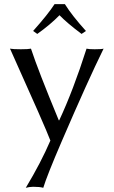

<svg xmlns="http://www.w3.org/2000/svg" viewBox="-20 -666 546 923"><path d="M292 -646Q325.7 -591.8 393.1 -517.1L372.1 -502.9Q301.3 -556.2 266.1 -592.8Q221.2 -546.9 159.2 -502.9L139.2 -517.1Q211.4 -598.1 242.2 -646ZM27.8 -432.1Q42.5 -429.2 80.1 -429.2Q116.2 -429.2 128.9 -432.1Q162.6 -329.1 262.7 -87.4H264.6Q332 -231.4 396 -432.1Q406.7 -429.2 435.1 -429.2Q467.8 -429.2 478 -432.1Q401.9 -277.3 276.4 14.2Q205.6 178.7 188 236.8Q171.4 231.9 139.2 231.9Q120.6 232.4 104 236.8Q176.8 115.7 222.2 9.8Q199.7 -50.8 30.8 -426.3Q28.8 -429.7 27.8 -432.1Z"/></svg>

Font: Linux Biolinum Capitals O
Style: Small Caps
Weight: 400
Designer: Philipp H. Poll
Foundry: Philipp H. Poll
Version: Version 1.0.4